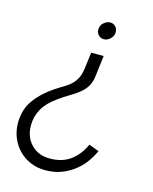

<svg xmlns="http://www.w3.org/2000/svg" viewBox="-111 -604 698 877"><g transform="rotate(15 238.5 -165.5)"><path d="M353 34 401 52Q390 76 372 102Q354 128 327.5 149.5Q301 171 266.5 185Q232 199 187 199Q149 199 116.5 185Q84 171 61 147Q38 123 25 91Q12 59 12 22Q12 -41 44.5 -86.5Q77 -132 134 -170Q152 -182 169.5 -192Q187 -202 202 -215Q217 -228 227.5 -247Q238 -266 242 -295L252 -374H311L299 -276Q295 -244 282 -224Q269 -204 249.5 -189Q230 -174 206 -160Q182 -146 156 -127Q112 -96 92 -60Q72 -24 72 18Q72 72 105.5 107Q139 142 194 142Q252 142 291 113.5Q330 85 353 34ZM301 -530Q315 -530 325.5 -520Q336 -510 336 -493Q336 -474 321.5 -461Q307 -448 291 -448Q277 -448 266.5 -458.5Q256 -469 256 -485Q256 -505 271 -517.5Q286 -530 301 -530Z"/></g></svg>

Font: Josefin Sans
Style: Italic
Weight: 400
Italic angle: -7.5°
Designer: Santiago Orozco
Foundry: Typemade